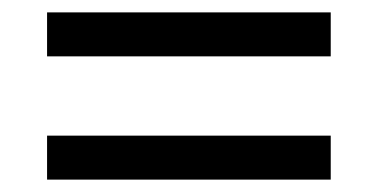

<svg xmlns="http://www.w3.org/2000/svg" viewBox="-20 -507 612 310"><path d="M56 -416V-487H514V-416ZM56 -217V-288H514V-217Z"/></svg>

Font: Noto Sans Buhid
Style: Regular
Weight: 400
Designer: Monotype Design Team
Foundry: Monotype Imaging Inc.
Version: Version 2.001